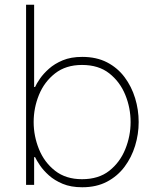

<svg xmlns="http://www.w3.org/2000/svg" viewBox="-20 -780 670 810"><path d="M327 10Q279 10 244.5 -4.5Q210 -19 186.5 -40Q163 -61 148.5 -82.5Q134 -104 128 -117H124V0H90V-760H124V-413H128Q134 -427 148.5 -448Q163 -469 186.5 -490Q210 -511 244.5 -525.5Q279 -540 327 -540Q387 -540 431.5 -517Q476 -494 505.5 -454.5Q535 -415 550 -366Q565 -317 565 -265Q565 -214 550 -165Q535 -116 505.5 -76.5Q476 -37 431.5 -13.5Q387 10 327 10ZM326 -24Q396 -24 441 -59.5Q486 -95 508.5 -150.5Q531 -206 531 -265Q531 -325 508.5 -380Q486 -435 441 -470.5Q396 -506 326 -506Q258 -506 212.5 -470.5Q167 -435 144.5 -380Q122 -325 122 -265Q122 -206 144.5 -150.5Q167 -95 212.5 -59.5Q258 -24 326 -24Z"/></svg>

Font: Be Vietnam Pro Variable Thin
Style: Regular
Weight: 100
Designer: Lam Bao, Tony Le, Vietanh Nguyen
Foundry: Yellow Type Foundry
Version: Version 1.002